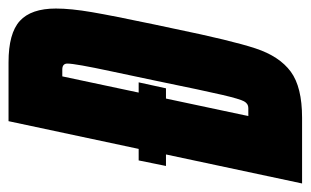

<svg xmlns="http://www.w3.org/2000/svg" viewBox="-176 -569 728 450"><g transform="rotate(-90 188.0 -344.0)"><path d="M393 -577Q393 -542 384.5 -492.5Q376 -443 356 -348L346 -301Q318 -165 299.5 -109Q281 -53 245 -26.5Q209 0 137 0H-17L51 -319H24L37 -383H64L129 -688H267Q335 -688 364 -661.5Q393 -635 393 -577ZM246 -448Q264 -532 264 -550Q264 -562 250 -562H234L196 -383H220L206 -319H182L141 -126H160Q170 -126 175.5 -136Q181 -146 190.5 -186.5Q200 -227 224 -344Z"/></g></svg>

Font: Saira Ultra Condensed Black
Style: Italic
Weight: 900
Width: 1
Italic angle: -12°
Designer: Hector Gatti with collaboration of the Omnibus-Type team
Foundry: Omnibus-Type
Version: Version 1.001; ttfautohint (v1.8)